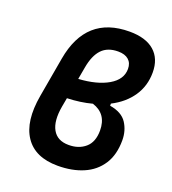

<svg xmlns="http://www.w3.org/2000/svg" viewBox="-137 -845 859 958"><g transform="rotate(20 293.0 -366.0)"><path d="M277.8 9.8Q157.2 9.8 105 -68.1Q52.7 -146 77.6 -288.1L114.7 -499.5Q157.2 -742.2 387.7 -742.2Q473.6 -742.2 519.3 -702.4Q564.9 -662.6 564.9 -589.4Q564.9 -518.1 527.3 -462.6Q489.7 -407.2 421.9 -372.6V-361.3Q486.3 -350.6 512.2 -310.8Q538.1 -271 538.1 -219.7Q538.1 -142.6 504.9 -91.6Q471.7 -40.5 413.1 -15.4Q354.5 9.8 277.8 9.8ZM337.9 -341.3Q277.3 -325.2 206.5 -322.8L197.8 -275.4Q183.6 -194.8 208.5 -150.6Q233.4 -106.4 293.5 -106.4Q346.7 -106 381.8 -136Q417 -166 417 -227.5Q417 -315.9 337.9 -341.3ZM226.6 -432.6Q324.2 -438.5 383.5 -473.1Q442.9 -507.8 442.9 -564Q442.9 -595.2 423.3 -612.3Q403.8 -629.4 367.7 -629.4Q312 -629.4 281 -596.7Q250 -564 238.3 -498Z"/></g></svg>

Font: Cascadia Mono NF SemiBold
Style: Italic
Weight: 600
Italic angle: -10°
Monospace: yes
Designer: Aaron Bell
Foundry: Saja Typeworks
Version: Version 2404.023; ttfautohint (v1.8.4)